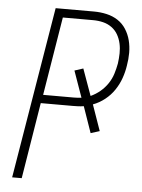

<svg xmlns="http://www.w3.org/2000/svg" viewBox="-53 -777 605 819"><g transform="rotate(5 250.0 -367.5)"><path d="M30 0 152 -735H316Q344 -735 370.5 -729Q397 -723 418.5 -709Q440 -695 454 -673Q468 -651 474.5 -625.5Q481 -600 481 -572.5Q481 -545 476 -517Q472 -490 462.5 -463Q453 -436 436.5 -411.5Q420 -387 396.5 -368.5Q373 -350 346 -340L385 -229L347 -217L308 -329Q296 -327 284.5 -326.5Q273 -326 262 -326H124L71 0ZM131 -362H262Q270 -362 278.5 -362.5Q287 -363 295 -364L255 -477L292 -489L333 -375Q355 -385 373.5 -400.5Q392 -416 405.5 -436Q419 -456 426 -478.5Q433 -501 437 -523Q440 -545 440.5 -566.5Q441 -588 436.5 -608.5Q432 -629 422 -646.5Q412 -664 395.5 -676Q379 -688 358.5 -693Q338 -698 316 -698H186Z"/></g></svg>

Font: Iosevka SS04 XLt Obl
Style: Regular
Weight: 200
Italic angle: -9°
Monospace: yes
Designer: Belleve Invis
Foundry: Belleve Invis
Version: Version 19.0.0; ttfautohint (v1.8.4)